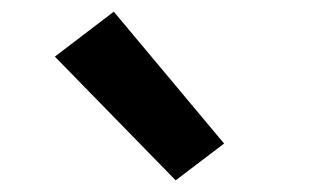

<svg xmlns="http://www.w3.org/2000/svg" viewBox="-20 -838 540 329"><path d="M281 -529 74 -741 175 -818 364 -592Z"/></svg>

Font: Iosevka Curly Slab Extrabold
Style: Regular
Weight: 800
Monospace: yes
Designer: Belleve Invis
Foundry: Belleve Invis
Version: Version 22.1.2; ttfautohint (v1.8.4)